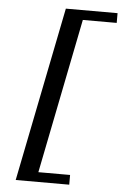

<svg xmlns="http://www.w3.org/2000/svg" viewBox="-57 -749 586 921"><g transform="rotate(5 235.5 -288.0)"><path d="M308.1 -661.1 159.2 85H312V131.8H54.2L222.2 -708H471.2V-661.1Z"/></g></svg>

Font: Charis SIL Afr
Style: Italic
Weight: 400
Italic angle: -11°
Foundry: SIL International
Version: Version 5.000